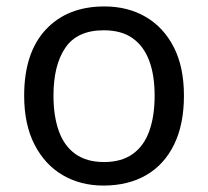

<svg xmlns="http://www.w3.org/2000/svg" viewBox="-20 -566 645 596"><path d="M551 -269Q551 -180 520.5 -117.5Q490 -55 434 -22.5Q378 10 301 10Q230 10 174.5 -22.5Q119 -55 87 -117.5Q55 -180 55 -269Q55 -402 122 -474Q189 -546 304 -546Q377 -546 432.5 -513.5Q488 -481 519.5 -419.5Q551 -358 551 -269ZM146 -269Q146 -206 162.5 -159.5Q179 -113 214 -88Q249 -63 303 -63Q357 -63 392 -88Q427 -113 443.5 -159.5Q460 -206 460 -269Q460 -333 443 -378Q426 -423 391.5 -447.5Q357 -472 302 -472Q220 -472 183 -418Q146 -364 146 -269Z"/></svg>

Font: Noto Sans Thaana
Style: Regular
Weight: 400
Designer: Monotype Design Team
Foundry: Monotype Imaging Inc.
Version: Version 2.001